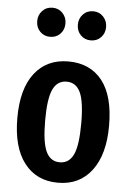

<svg xmlns="http://www.w3.org/2000/svg" viewBox="-55 -824 601 880"><g transform="rotate(5 245.0 -383.5)"><path d="M456 -265Q456 -133 400 -59Q344 15 245 15Q146 15 90 -57.5Q34 -130 34 -265Q34 -399 90 -471Q146 -543 245 -543Q345 -543 400.5 -473Q456 -403 456 -265ZM162 -265Q162 -164 182 -121.5Q202 -79 245 -79Q288 -79 308 -121.5Q328 -164 328 -265Q328 -366 308 -408Q288 -450 245 -450Q202 -450 182 -407.5Q162 -365 162 -265ZM216 -715Q216 -686 197.5 -667Q179 -648 151 -648Q123 -648 104.5 -667Q86 -686 86 -715Q86 -743 104.5 -762.5Q123 -782 151 -782Q179 -782 197.5 -762.5Q216 -743 216 -715ZM403 -715Q403 -686 384.5 -667Q366 -648 338 -648Q310 -648 291.5 -667Q273 -686 273 -715Q273 -743 291.5 -762.5Q310 -782 338 -782Q366 -782 384.5 -762.5Q403 -743 403 -715Z"/></g></svg>

Font: Fira Sans Compressed Medium
Style: Regular
Weight: 500
Width: 1
Designer: bBox Type GmbH & Carrois Corporate GbR & Edenspiekermann AG
Foundry: bBox Type GmbH & Carrois Corporate GbR & Edenspiekermann AG
Version: Version 4.301